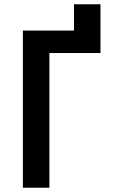

<svg xmlns="http://www.w3.org/2000/svg" viewBox="-20 -878 540 898"><path d="M87 0V-735H326V-858H450V-630H211V0Z"/></svg>

Font: Iosevka Term Curly Extrabold
Style: Regular
Weight: 800
Designer: Belleve Invis
Foundry: Belleve Invis
Version: Version 32.3.0